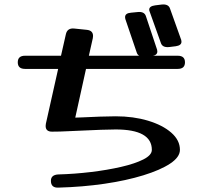

<svg xmlns="http://www.w3.org/2000/svg" viewBox="-20 -824 929 875"><path d="M806 -641.7Q807 -638.8 807 -633.7Q807 -617 781 -613.3L752 -609.7Q720 -606 713 -628.6L662 -771.2Q661 -773.4 660.5 -775.6Q660 -777.8 660 -780Q660 -796 687 -799.6L716 -803.2Q748 -806.9 755 -784.3ZM696 -597.3Q697 -594.4 697 -589.3Q697 -571.1 670 -568.9L641 -566Q610 -562.4 603 -584.9L551 -737.8Q550 -740.7 550 -745.8Q550 -764 577 -766.1L606 -769Q638 -772.7 645 -750.1ZM247 31Q212 33 212 0Q212 -27 245 -29Q319 -31 394 -40Q469 -49 532 -63.5Q595 -78 633.5 -97.5Q672 -117 672 -141Q672 -234 507 -234Q478 -234 439.5 -232.5Q401 -231 358 -229Q324 -228 289 -226Q254 -224 217 -224Q188 -224 188 -250Q188 -256 189 -260L245 -510H94Q61 -510 61 -540Q61 -570 94 -570H258L280 -667Q286 -697 318 -694L376 -688Q404 -685 404 -660Q404 -654 403 -650L385 -570H790Q823 -570 823 -540Q823 -510 790 -510H372L323 -288Q331 -288 338.5 -288.5Q346 -289 353 -289Q396 -291 435.5 -292.5Q475 -294 507 -294Q588 -294 654.5 -274Q721 -254 760.5 -219.5Q800 -185 800 -141Q800 -108 755.5 -78.5Q711 -49 633 -25Q555 -1 456 13.5Q357 28 247 31Z"/></svg>

Font: Yusei Magic
Style: Regular
Weight: 400
Designer: Tanukizamurai
Foundry: Yusei Magic Project
Version: Version 1.200